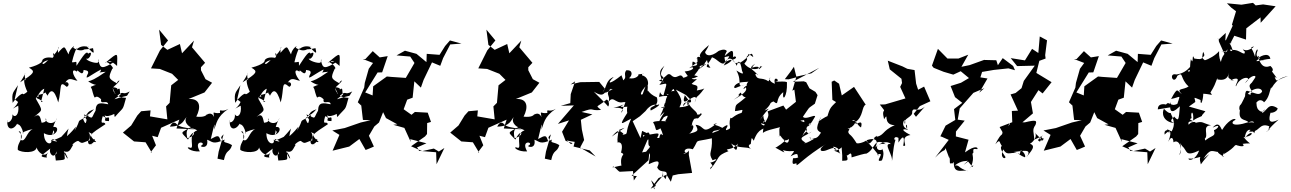

<svg xmlns="http://www.w3.org/2000/svg" viewBox="-20 -1065 9063 1348"><path d="M281 -349C252 -380 204 -378 253 -388C240 -431 208 -370 312 -420C285 -414 319 -400 312 -390C332 -434 358 -451 389 -346C415 -442 390 -508 449 -455C476 -469 454 -498 438 -485C465 -529 489 -502 524 -498C486 -540 479 -591 521 -562C517 -594 562 -513 567 -574C600 -570 599 -563 599 -552C567 -489 606 -534 689 -577C687 -540 640 -556 722 -561C645 -507 620 -499 599 -494C675 -442 689 -492 617 -455C624 -443 628 -433 631 -416C654 -340 637 -418 690 -368C682 -324 732 -369 740 -333C688 -342 653 -352 651 -288C614 -225 642 -231 569 -262C601 -189 618 -191 596 -265C582 -196 585 -178 562 -233C608 -273 581 -276 640 -298C584 -234 577 -268 588 -245C505 -202 557 -236 503 -147C525 -204 513 -164 450 -109C457 -177 487 -185 410 -104C379 -90 344 -71 347 -90C407 -66 372 -67 339 -84C354 -47 289 -41 288 -130C377 -80 415 -193 346 -171C342 -141 382 -147 345 -116C366 -168 332 -140 380 -237C365 -179 290 -201 302 -235C320 -191 230 -207 272 -203C264 -229 263 -278 219 -244C282 -300 286 -275 223 -387C221 -326 248 -428 291 -442L268 -350ZM107 -349C88 -301 28 -283 108 -323C117 -260 84 -232 67 -263C73 -208 18 -190 32 -222C23 -145 78 -149 103 -202C91 -180 123 -217 144 -129C121 -129 169 -152 210 -158C166 -141 161 -65 127 -82C125 -104 134 -152 111 -141C165 -96 99 -75 105 -13C130 8 232 13 237 -30C244 0 292 48 320 1C287 50 333 42 289 39C253 31 278 24 333 -22C319 18 366 56 376 -3C378 61 398 -3 393 -8C360 41 365 -1 372 62C462 56 426 58 435 3C476 75 445 51 428 -3C471 12 475 -21 494 -49C471 -39 522 -84 532 -74C566 -48 552 -69 643 -88C659 -78 598 -21 598 -74C638 -131 570 -153 624 -126C618 -119 607 -111 655 -69C639 -58 598 -108 627 -39C588 -115 615 -123 720 -193C709 -223 679 -173 701 -249C748 -236 684 -214 745 -215C752 -271 722 -211 715 -256C738 -233 830 -285 826 -305C791 -295 775 -277 786 -243C853 -321 838 -281 865 -378C829 -380 780 -387 771 -448C792 -397 810 -368 805 -394C854 -435 831 -391 891 -423C856 -374 902 -407 784 -368C804 -389 839 -400 823 -411C819 -450 829 -459 764 -403C853 -455 766 -450 775 -453C854 -522 800 -499 801 -480C740 -514 739 -518 768 -582C790 -585 722 -649 720 -624C818 -707 803 -695 802 -602C726 -672 720 -611 791 -636C695 -576 685 -583 672 -637C667 -651 683 -653 667 -625C648 -618 584 -640 586 -654C609 -640 639 -718 599 -688C589 -712 567 -679 517 -603C517 -647 518 -625 485 -628C509 -732 533 -745 515 -716C568 -768 635 -715 589 -739C651 -670 638 -697 633 -727C535 -702 536 -742 603 -735C594 -748 571 -680 494 -730C516 -755 469 -728 461 -683C430 -738 440 -754 387 -694C384 -767 416 -733 352 -674C350 -720 368 -668 348 -659C278 -673 251 -626 294 -606C248 -649 277 -611 188 -522C263 -591 264 -637 329 -644C316 -656 273 -577 276 -641C286 -640 267 -611 183 -590C232 -562 221 -551 121 -487C188 -584 136 -564 161 -501C143 -523 147 -472 172 -421C176 -425 144 -395 141 -406C132 -413 91 -376 69 -343C60 -420 75 -415 106 -467L83 -368Z M1515 0 1550 -122C1505 -82 1568 -92 1530 -74C1516 -117 1514 -118 1460 -89C1486 -200 1492 -217 1483 -155C1501 -195 1499 -244 1584 -301C1532 -270 1520 -311 1525 -272C1474 -264 1476 -297 1483 -243C1465 -291 1408 -255 1436 -240C1425 -304 1465 -234 1358 -246C1392 -311 1388 -375 1304 -370L1416 -416L1469 -484L1423 -509L1391 -572V-593L1420 -624L1328 -733L1342 -780L1258 -691L1243 -756L1155 -715L1111 -750L1097 -857L1160 -781L1103 -711L1040 -585L1102 -581L1188 -547L1231 -504L1182 -466L1171 -343L1146 -318L1155 -227L1033 -248L1037 -290L971 -284L944 -254L901 -184L843 -134L921 -72L1002 -66L1046 7L1038 4L1075 -45L1048 -112L1087 -102L1111 -168L1239 -225L1219 -163L1350 -157C1278 -169 1239 -173 1225 -191C1237 -163 1205 -244 1173 -176C1268 -178 1267 -223 1291 -244C1259 -206 1328 -149 1338 -182C1240 -125 1244 -146 1300 -85C1345 -176 1368 -111 1295 -95C1275 -181 1325 -171 1365 -150C1287 -124 1359 -6 1308 -30C1280 -35 1318 3 1383 -2C1333 -90 1438 -66 1392 -42C1377 -36 1448 -12 1434 -84C1472 -72 1471 -46 1558 -85C1542 -58 1569 -72 1609 -46C1593 9 1568 -20 1552 59L1507 49Z M1843 -349C1814 -380 1766 -378 1815 -388C1802 -431 1770 -370 1874 -420C1847 -414 1881 -400 1874 -390C1894 -434 1920 -451 1951 -346C1977 -442 1952 -508 2011 -455C2038 -469 2016 -498 2000 -485C2027 -529 2051 -502 2086 -498C2048 -540 2041 -591 2083 -562C2079 -594 2124 -513 2129 -574C2162 -570 2161 -563 2161 -552C2129 -489 2168 -534 2251 -577C2249 -540 2202 -556 2284 -561C2207 -507 2182 -499 2161 -494C2237 -442 2251 -492 2179 -455C2186 -443 2190 -433 2193 -416C2216 -340 2199 -418 2252 -368C2244 -324 2294 -369 2302 -333C2250 -342 2215 -352 2213 -288C2176 -225 2204 -231 2131 -262C2163 -189 2180 -191 2158 -265C2144 -196 2147 -178 2124 -233C2170 -273 2143 -276 2202 -298C2146 -234 2139 -268 2150 -245C2067 -202 2119 -236 2065 -147C2087 -204 2075 -164 2012 -109C2019 -177 2049 -185 1972 -104C1941 -90 1906 -71 1909 -90C1969 -66 1934 -67 1901 -84C1916 -47 1851 -41 1850 -130C1939 -80 1977 -193 1908 -171C1904 -141 1944 -147 1907 -116C1928 -168 1894 -140 1942 -237C1927 -179 1852 -201 1864 -235C1882 -191 1792 -207 1834 -203C1826 -229 1825 -278 1781 -244C1844 -300 1848 -275 1785 -387C1783 -326 1810 -428 1853 -442L1830 -350ZM1669 -349C1650 -301 1590 -283 1670 -323C1679 -260 1646 -232 1629 -263C1635 -208 1580 -190 1594 -222C1585 -145 1640 -149 1665 -202C1653 -180 1685 -217 1706 -129C1683 -129 1731 -152 1772 -158C1728 -141 1723 -65 1689 -82C1687 -104 1696 -152 1673 -141C1727 -96 1661 -75 1667 -13C1692 8 1794 13 1799 -30C1806 0 1854 48 1882 1C1849 50 1895 42 1851 39C1815 31 1840 24 1895 -22C1881 18 1928 56 1938 -3C1940 61 1960 -3 1955 -8C1922 41 1927 -1 1934 62C2024 56 1988 58 1997 3C2038 75 2007 51 1990 -3C2033 12 2037 -21 2056 -49C2033 -39 2084 -84 2094 -74C2128 -48 2114 -69 2205 -88C2221 -78 2160 -21 2160 -74C2200 -131 2132 -153 2186 -126C2180 -119 2169 -111 2217 -69C2201 -58 2160 -108 2189 -39C2150 -115 2177 -123 2282 -193C2271 -223 2241 -173 2263 -249C2310 -236 2246 -214 2307 -215C2314 -271 2284 -211 2277 -256C2300 -233 2392 -285 2388 -305C2353 -295 2337 -277 2348 -243C2415 -321 2400 -281 2427 -378C2391 -380 2342 -387 2333 -448C2354 -397 2372 -368 2367 -394C2416 -435 2393 -391 2453 -423C2418 -374 2464 -407 2346 -368C2366 -389 2401 -400 2385 -411C2381 -450 2391 -459 2326 -403C2415 -455 2328 -450 2337 -453C2416 -522 2362 -499 2363 -480C2302 -514 2301 -518 2330 -582C2352 -585 2284 -649 2282 -624C2380 -707 2365 -695 2364 -602C2288 -672 2282 -611 2353 -636C2257 -576 2247 -583 2234 -637C2229 -651 2245 -653 2229 -625C2210 -618 2146 -640 2148 -654C2171 -640 2201 -718 2161 -688C2151 -712 2129 -679 2079 -603C2079 -647 2080 -625 2047 -628C2071 -732 2095 -745 2077 -716C2130 -768 2197 -715 2151 -739C2213 -670 2200 -697 2195 -727C2097 -702 2098 -742 2165 -735C2156 -748 2133 -680 2056 -730C2078 -755 2031 -728 2023 -683C1992 -738 2002 -754 1949 -694C1946 -767 1978 -733 1914 -674C1912 -720 1930 -668 1910 -659C1840 -673 1813 -626 1856 -606C1810 -649 1839 -611 1750 -522C1825 -591 1826 -637 1891 -644C1878 -656 1835 -577 1838 -641C1848 -640 1829 -611 1745 -590C1794 -562 1783 -551 1683 -487C1750 -584 1698 -564 1723 -501C1705 -523 1709 -472 1734 -421C1738 -425 1706 -395 1703 -406C1694 -413 1653 -376 1631 -343C1622 -420 1637 -415 1668 -467L1645 -368Z M3061 -1 3026 -22 2944 -4 2866 -38 2964 -107 2978 -124 2979 -201 3006 -209 2983 -274 2893 -279 2869 -259 2814 -298 2848 -390 2826 -392 2805 -353 2877 -379 2889 -494 2935 -450 2954 -504 3013 -627 3071 -603 3091 -657 3141 -753 3220 -759 3139 -781 3105 -742 3066 -680 2976 -687 2974 -629 2904 -687 2823 -709 2764 -676 2860 -668 2890 -623 2829 -518 2728 -525 2696 -528 2600 -459 2596 -395 2544 -416 2631 -556 2663 -557 2702 -671 2646 -662 2597 -706 2545 -650 2527 -651 2599 -623 2569 -582 2541 -483 2537 -450 2492 -347 2516 -324 2515 -336 2528 -223 2582 -221 2513 -205 2400 -166 2313 -149 2363 -118 2315 -7 2432 -36 2503 -89 2547 -12 2575 -23 2605 -36 2570 -112 2608 -177 2641 -205 2685 -316 2641 -354 2661 -295 2690 -236 2770 -192 2741 -189 2819 -167 2864 -68 2860 -88 2974 -59 2915 -33H2908L2922 -6L3042 4L3045 88L3100 -26Z M3813 0 3848 -122C3803 -82 3866 -92 3828 -74C3814 -117 3812 -118 3758 -89C3784 -200 3790 -217 3781 -155C3799 -195 3797 -244 3882 -301C3830 -270 3818 -311 3823 -272C3772 -264 3774 -297 3781 -243C3763 -291 3706 -255 3734 -240C3723 -304 3763 -234 3656 -246C3690 -311 3686 -375 3602 -370L3714 -416L3767 -484L3721 -509L3689 -572V-593L3718 -624L3626 -733L3640 -780L3556 -691L3541 -756L3453 -715L3409 -750L3395 -857L3458 -781L3401 -711L3338 -585L3400 -581L3486 -547L3529 -504L3480 -466L3469 -343L3444 -318L3453 -227L3331 -248L3335 -290L3269 -284L3242 -254L3199 -184L3141 -134L3219 -72L3300 -66L3344 7L3336 4L3373 -45L3346 -112L3385 -102L3409 -168L3537 -225L3517 -163L3648 -157C3576 -169 3537 -173 3523 -191C3535 -163 3503 -244 3471 -176C3566 -178 3565 -223 3589 -244C3557 -206 3626 -149 3636 -182C3538 -125 3542 -146 3598 -85C3643 -176 3666 -111 3593 -95C3573 -181 3623 -171 3663 -150C3585 -124 3657 -6 3606 -30C3578 -35 3616 3 3681 -2C3631 -90 3736 -66 3690 -42C3675 -36 3746 -12 3732 -84C3770 -72 3769 -46 3856 -85C3840 -58 3867 -72 3907 -46C3891 9 3866 -20 3850 59L3805 49Z M4451 171 4414 169 4533 60 4540 -4 4488 5 4526 -83 4573 -107 4488 -146 4477 -95 4422 -214 4473 -249 4512 -285C4547 -334 4582 -333 4596 -328C4617 -340 4617 -323 4549 -289C4531 -328 4612 -305 4592 -381C4524 -411 4531 -445 4526 -421C4535 -527 4510 -456 4492 -404C4475 -392 4467 -413 4526 -473C4528 -449 4546 -521 4488 -536C4480 -556 4534 -549 4461 -543C4471 -539 4444 -506 4396 -516C4420 -532 4427 -577 4376 -571C4352 -535 4394 -522 4342 -492C4375 -475 4339 -538 4344 -537C4262 -471 4234 -471 4289 -525C4230 -501 4243 -455 4210 -415L4226 -443L4187 -490L4054 -488L3986 -472L4018 -494L3987 -404L3984 -341L3917 -322L4009 -325L3897 -195L3975 -220L3926 -140L3951 -76L4000 -60L3989 -53L3959 -80L3976 -75L4015 -69L4007 -36L4120 -9L4162 34L4053 -29L4081 -82L4065 -156L4058 -224L4139 -262L4063 -279C4164 -315 4110 -285 4200 -293C4159 -331 4166 -304 4239 -366C4255 -362 4261 -327 4249 -317C4245 -328 4160 -408 4149 -422C4238 -365 4211 -440 4282 -440C4185 -382 4247 -440 4272 -442C4214 -398 4285 -395 4241 -330C4284 -413 4296 -332 4356 -348H4395C4396 -398 4390 -339 4371 -371C4385 -353 4328 -258 4343 -276C4376 -311 4307 -309 4286 -309C4366 -321 4399 -365 4337 -315C4426 -309 4420 -342 4384 -316C4372 -239 4421 -233 4389 -280C4314 -165 4348 -201 4411 -232C4360 -121 4401 -127 4352 -119C4353 -138 4378 -109 4324 -152C4395 -179 4369 -175 4275 -106C4350 -189 4308 -115 4316 -67C4283 -51 4370 -103 4340 6C4382 26 4326 9 4344 104C4368 86 4286 112 4281 110C4286 89 4315 135 4331 141L4424 136L4430 202Z M4548 260 4604 185 4660 162 4690 211 4703 167 4742 158 4839 149 4816 22 4817 -11C4815 13 4738 27 4807 2C4776 20 4775 -39 4844 -17C4896 -95 4838 -63 4978 -94C4983 15 4948 2 4983 60C5037 38 4993 76 4967 76C5002 117 4964 92 4967 124C5042 33 5005 32 5095 -4C5054 -28 5132 -2 5163 -63C5149 -49 5167 38 5113 -58C5161 -18 5227 -40 5256 -17C5228 -37 5236 -49 5251 -54C5258 -106 5255 -102 5272 -77C5308 -178 5347 -146 5354 -182C5307 -188 5336 -214 5300 -187C5342 -196 5375 -258 5342 -205C5303 -225 5285 -200 5362 -192C5317 -256 5363 -278 5314 -221C5381 -320 5399 -308 5348 -289C5408 -344 5372 -336 5410 -353C5458 -317 5415 -367 5479 -418C5470 -343 5509 -387 5505 -484C5515 -502 5383 -484 5437 -495C5454 -506 5407 -537 5420 -477C5347 -504 5412 -549 5375 -494C5320 -532 5296 -487 5278 -559C5249 -528 5304 -558 5299 -537C5275 -581 5220 -578 5282 -618C5223 -557 5309 -626 5310 -579C5350 -618 5325 -587 5319 -603C5322 -580 5254 -559 5206 -618C5252 -673 5197 -643 5235 -680C5225 -698 5255 -672 5269 -664C5253 -718 5251 -667 5169 -620C5148 -640 5157 -598 5122 -645C5182 -662 5117 -689 5124 -644C5135 -734 5118 -717 5057 -662C5120 -673 5106 -686 5061 -605C5129 -632 5146 -676 5040 -611C5107 -643 5039 -631 5083 -706C5069 -729 5025 -707 5025 -707C4971 -662 4919 -667 4931 -725C4867 -632 4931 -669 4841 -602C4840 -668 4844 -605 4936 -609C4880 -660 4944 -705 4957 -749C4917 -714 4875 -677 4902 -660C4862 -683 4873 -629 4875 -662C4885 -573 4857 -624 4819 -586C4853 -607 4868 -571 4787 -563C4814 -523 4825 -497 4881 -530C4800 -550 4817 -525 4777 -519C4753 -565 4732 -494 4689 -540C4663 -557 4667 -527 4606 -498C4689 -476 4640 -508 4635 -483C4600 -567 4614 -571 4645 -604C4575 -491 4687 -561 4609 -469C4674 -481 4664 -495 4638 -395C4606 -402 4620 -447 4607 -385C4676 -403 4704 -373 4655 -408C4690 -384 4706 -473 4715 -425C4692 -433 4652 -405 4648 -313C4609 -299 4605 -312 4685 -324C4622 -356 4668 -350 4613 -249C4689 -323 4601 -234 4602 -185C4654 -267 4645 -235 4619 -235C4628 -226 4698 -291 4651 -216C4684 -208 4593 -224 4565 -207C4594 -161 4570 -135 4617 -164C4634 -128 4641 -101 4621 -126C4594 -95 4618 -48 4629 -70C4672 -98 4645 -92 4593 -97C4616 -136 4604 -131 4540 -120C4536 -170 4474 -78 4478 -63C4488 -96 4503 -68 4495 -117C4561 -115 4513 -50 4544 -36C4518 6 4567 -64 4502 17C4555 1 4547 10 4534 88C4568 73 4628 43 4594 110C4618 166 4686 105 4652 193C4615 131 4642 211 4634 139C4636 192 4610 179 4568 254C4603 300 4524 160 4565 215L4585 240ZM4830 -364C4844 -322 4779 -372 4776 -319C4828 -391 4891 -407 4857 -346C4878 -411 4865 -361 4925 -444C4901 -431 4856 -431 4871 -426C4891 -478 4855 -461 4836 -477C4902 -534 4862 -496 4837 -513C4902 -596 4909 -607 4875 -594C4943 -617 4965 -636 4879 -573C4985 -665 4915 -663 4968 -589C4915 -594 4955 -613 4979 -663C5019 -649 5038 -610 5065 -621C5088 -662 5119 -672 5153 -603C5160 -633 5174 -660 5190 -567C5189 -564 5220 -526 5150 -570C5197 -488 5143 -444 5210 -471C5147 -454 5131 -432 5136 -460C5168 -505 5237 -479 5239 -498C5187 -440 5272 -462 5285 -477C5195 -478 5186 -417 5215 -452C5233 -427 5190 -399 5130 -364C5215 -423 5134 -370 5179 -415C5184 -414 5207 -349 5242 -406C5140 -309 5148 -352 5140 -285C5189 -288 5201 -308 5187 -273C5129 -256 5117 -224 5109 -239C5086 -169 5136 -166 5071 -149C5128 -237 5024 -141 4999 -134C5070 -114 5084 -109 5075 -175C5038 -139 5037 -157 4980 -130C4991 -158 4997 -137 5056 -165C4991 -200 4966 -185 5014 -200C4901 -109 4935 -183 4863 -189C4886 -147 4885 -142 4816 -126C4844 -135 4876 -218 4804 -173C4873 -209 4815 -165 4853 -230C4901 -246 4858 -211 4906 -261C4898 -288 4905 -252 4873 -262C4881 -283 4808 -312 4810 -363C4810 -363 4763 -323 4788 -397C4837 -332 4805 -378 4805 -329C4827 -341 4823 -315 4750 -312C4767 -345 4777 -360 4725 -436L4796 -398Z M5676 -550 5571 -527 5554 -596 5531 -563 5490 -509 5517 -508 5570 -522 5543 -428 5557 -436 5568 -350 5499 -295 5480 -324 5369 -283C5391 -230 5342 -230 5336 -132C5365 -156 5455 -166 5470 -179C5436 -179 5463 -116 5447 -103C5461 -144 5470 -52 5519 -89C5517 -30 5464 -93 5494 -81C5506 -85 5421 -17 5421 -30C5515 23 5482 3 5477 -11C5551 12 5578 -32 5530 33C5619 -17 5551 67 5606 26C5568 23 5612 46 5548 46C5531 124 5580 57 5572 94C5581 100 5633 35 5781 -55C5722 -21 5729 16 5803 -18C5852 -39 5859 -14 5832 -5C5901 -27 5833 7 5831 -36C5893 -21 5856 5 5889 19C5814 -30 5827 20 5891 -31C5886 -21 5896 8 5893 64C5937 62 5935 63 5923 17C5927 51 5959 -25 5959 40C6009 26 6049 12 6062 14C6129 -18 6111 -104 6199 -53C6108 -67 6131 10 6178 -17C6157 -28 6202 -12 6172 61C6109 83 6206 -6 6139 21C6163 45 6137 0 6060 -78C6085 -91 6162 -106 6126 -30C6201 -101 6248 -45 6229 -54C6179 -58 6254 28 6241 68C6249 48 6247 -18 6267 -84C6252 -78 6256 -116 6288 -97V-64C6329 -134 6331 -87 6321 -42C6364 -30 6286 -104 6372 -117C6279 -166 6342 -160 6353 -152C6325 -197 6354 -204 6348 -158C6290 -186 6344 -259 6334 -194C6313 -234 6392 -241 6384 -280C6392 -320 6419 -269 6473 -316L6411 -245L6395 -266L6438 -320L6512 -354L6468 -457L6426 -435L6412 -478L6401 -573L6350 -582L6316 -599L6213 -639L6227 -578L6309 -512L6313 -482L6300 -455L6337 -374L6194 -332L6157 -331C6219 -253 6162 -325 6187 -228C6226 -288 6170 -189 6262 -186C6167 -146 6194 -109 6115 -102C6140 -94 6140 -96 6133 -112C6083 -53 6086 -43 6064 -80C6041 -62 5992 -52 5992 -63C5947 -135 5945 -110 5935 -139C5963 -210 5952 -146 5931 -163C5964 -161 6014 -227 5963 -216C5981 -240 5996 -186 6025 -170C6045 -246 5977 -169 5986 -208C6043 -247 6029 -318 6058 -330L5976 -455L5890 -395L5871 -477L5837 -500L5819 -491L5824 -364L5885 -327L5911 -361L5877 -375C5809 -305 5810 -322 5785 -234C5810 -247 5823 -280 5715 -205C5789 -250 5704 -186 5746 -246C5695 -148 5722 -149 5754 -127C5737 -159 5739 -70 5663 -100C5707 -48 5635 -115 5695 -90C5610 -39 5623 -69 5639 -62C5567 -101 5634 -107 5678 -141C5634 -99 5663 -179 5613 -110C5624 -135 5659 -193 5640 -136C5636 -196 5684 -214 5667 -186C5614 -221 5572 -215 5625 -222C5637 -185 5600 -235 5590 -177C5666 -168 5638 -182 5614 -165C5655 -190 5645 -147 5703 -247C5700 -265 5638 -221 5617 -245C5670 -320 5644 -296 5701 -337L5720 -397L5705 -420L5663 -445L5640 -488L5623 -494L5546 -491L5732 -589Z M6809 108C6831 66 6753 155 6798 105C6828 30 6795 19 6814 7C6811 -23 6814 -20 6841 -18C6850 -24 6834 -54 6755 5L6780 -84L6691 -107L6693 -237L6684 -132L6753 -218L6704 -225L6718 -304L6814 -413L6891 -446L6855 -414L6913 -514L6862 -522L6851 -536L6855 -496L6875 -560L6957 -574L7060 -585L7106 -572L7093 -602L7020 -657L6986 -607L6975 -642L6893 -644L6891 -645L6788 -608L6730 -596L6778 -681L6709 -654H6632L6565 -722L6523 -604L6535 -589L6605 -561L6673 -541L6725 -565L6783 -517L6727 -484L6654 -461L6685 -383L6736 -343L6678 -299L6687 -223L6619 -183L6582 -108L6594 -104L6641 -83L6545 42C6620 -36 6606 13 6622 -35C6610 -44 6620 -20 6646 49C6653 -6 6643 95 6653 82C6714 77 6651 91 6677 73C6672 169 6749 118 6779 138C6699 112 6725 96 6684 96C6734 58 6765 68 6776 63L6745 93L6777 69Z M7068 -199C7082 -203 7052 -167 7021 -156C7013 -89 7021 -158 6968 -52C7015 -105 6981 -49 7043 -17C7017 -59 6980 -43 7039 37C7041 56 6995 45 7024 -16C7055 38 7078 -8 7140 16C7150 -31 7168 -54 7113 -15C7176 -21 7189 52 7170 37C7130 21 7148 17 7097 2C7168 -6 7232 -23 7185 41C7214 0 7267 -46 7200 -58C7193 -34 7278 -94 7244 -137C7257 -116 7280 -106 7295 -75C7325 -111 7305 -74 7289 -106C7290 -72 7282 -62 7267 -82C7317 -132 7319 -116 7242 -85C7239 -138 7224 -152 7250 -188C7260 -217 7261 -227 7175 -206H7158L7232 -269L7218 -349L7271 -432L7300 -409L7363 -488L7256 -553L7277 -638L7321 -654L7318 -678L7331 -782L7280 -809L7270 -693L7226 -722L7176 -641L7076 -657L7121 -601L7245 -604L7168 -497L7152 -446L7110 -412L7075 -402L7127 -288L7084 -286L7087 -207L6998 -173L7021 -133L7050 -165Z M8054 -1 8019 -22 7937 -4 7859 -38 7957 -107 7971 -124 7972 -201 7999 -209 7976 -274 7886 -279 7862 -259 7807 -298 7841 -390 7819 -392 7798 -353 7870 -379 7882 -494 7928 -450 7947 -504 8006 -627 8064 -603 8084 -657 8134 -753 8213 -759 8132 -781 8098 -742 8059 -680 7969 -687 7967 -629 7897 -687 7816 -709 7757 -676 7853 -668 7883 -623 7822 -518 7721 -525 7689 -528 7593 -459 7589 -395 7537 -416 7624 -556 7656 -557 7695 -671 7639 -662 7590 -706 7538 -650 7520 -651 7592 -623 7562 -582 7534 -483 7530 -450 7485 -347 7509 -324 7508 -336 7521 -223 7575 -221 7506 -205 7393 -166 7306 -149 7356 -118 7308 -7 7425 -36 7496 -89 7540 -12 7568 -23 7598 -36 7563 -112 7601 -177 7634 -205 7678 -316 7634 -354 7654 -295 7683 -236 7763 -192 7734 -189 7812 -167 7857 -68 7853 -88 7967 -59 7908 -33H7901L7915 -6L8035 4L8038 88L8093 -26Z M8372 -349C8369 -384 8349 -386 8409 -363C8408 -314 8427 -358 8428 -407C8485 -404 8501 -388 8478 -415C8510 -468 8503 -456 8542 -557C8495 -535 8525 -553 8528 -507C8594 -495 8614 -527 8618 -619C8614 -524 8585 -525 8624 -507C8673 -498 8602 -501 8623 -505C8713 -536 8644 -468 8658 -459C8686 -536 8788 -533 8720 -481C8770 -548 8807 -537 8790 -516C8751 -458 8780 -500 8759 -475C8760 -473 8739 -465 8771 -424C8748 -409 8722 -462 8721 -381C8768 -454 8839 -455 8841 -422C8814 -376 8757 -445 8760 -399C8713 -417 8741 -408 8680 -311C8695 -340 8735 -337 8699 -336C8660 -320 8697 -246 8692 -316C8659 -208 8728 -232 8744 -207C8623 -167 8615 -208 8655 -224C8647 -244 8594 -210 8562 -155C8554 -143 8546 -229 8494 -169C8554 -200 8535 -162 8503 -151C8519 -98 8482 -123 8423 -61C8466 -39 8421 -143 8436 -90C8472 -110 8413 -184 8483 -185C8419 -201 8428 -217 8372 -202C8385 -210 8337 -218 8323 -183C8353 -158 8289 -218 8354 -213C8359 -220 8317 -222 8346 -236C8335 -283 8363 -296 8357 -219C8397 -247 8424 -246 8419 -256L8443 -284L8327 -317ZM8198 -349C8191 -298 8193 -250 8264 -319C8255 -215 8255 -212 8221 -249C8238 -245 8167 -218 8228 -200C8141 -209 8136 -274 8152 -301C8197 -254 8200 -280 8200 -268C8234 -201 8224 -173 8197 -126C8236 -141 8249 -119 8174 -158C8204 -94 8186 -156 8174 -154C8191 -149 8147 -159 8157 -120C8188 -155 8215 -156 8182 -69C8197 -102 8216 -110 8219 -66C8263 -96 8289 -1 8258 23C8296 -42 8238 -93 8281 -38C8319 -6 8296 39 8399 -8C8375 58 8326 68 8324 48C8371 56 8457 17 8449 27C8432 29 8388 10 8411 89C8456 26 8504 -12 8429 50C8480 -28 8488 -1 8541 3C8500 -6 8597 50 8571 36C8551 47 8584 -16 8573 17C8668 -40 8638 -51 8669 -45C8637 -51 8738 -20 8704 -55C8781 -66 8761 -38 8711 -103C8796 -107 8776 -168 8719 -96C8725 -147 8751 -178 8788 -129C8779 -148 8853 -217 8834 -218C8794 -190 8773 -216 8743 -202C8778 -229 8820 -201 8748 -142C8826 -129 8817 -209 8892 -178C8871 -131 8936 -180 8873 -144C8876 -135 8878 -156 8957 -225C8887 -190 8883 -221 8903 -283C8879 -264 8948 -273 8950 -305C8879 -351 8883 -285 8819 -256C8892 -290 8803 -254 8863 -298C8834 -253 8805 -314 8816 -292C8792 -322 8810 -357 8795 -335C8824 -386 8857 -348 8854 -346C8892 -378 8893 -428 8906 -455C8902 -411 8918 -517 9023 -530C8944 -509 8945 -477 8929 -526C8941 -521 8964 -492 8900 -577C8868 -545 8950 -558 8899 -602C8878 -595 8835 -577 8811 -674C8877 -617 8855 -632 8823 -660C8805 -656 8889 -711 8899 -652C8838 -648 8757 -613 8830 -659C8770 -665 8831 -732 8802 -711C8824 -732 8792 -722 8792 -666C8767 -744 8755 -720 8769 -734C8814 -757 8732 -684 8703 -725C8726 -696 8690 -728 8719 -704C8725 -661 8676 -724 8633 -713C8619 -690 8603 -735 8636 -710C8622 -736 8623 -797 8516 -793C8617 -800 8534 -734 8632 -766C8559 -741 8637 -680 8554 -706C8630 -698 8558 -713 8549 -610C8579 -609 8534 -623 8539 -706C8517 -678 8466 -649 8439 -642C8392 -676 8457 -651 8427 -701C8414 -658 8438 -642 8365 -654C8345 -707 8363 -596 8341 -650C8331 -598 8341 -543 8319 -567C8330 -578 8362 -575 8350 -604C8357 -643 8334 -554 8239 -542C8179 -558 8220 -459 8246 -533C8291 -565 8262 -515 8325 -458C8289 -432 8232 -448 8278 -404C8242 -427 8251 -461 8202 -370C8270 -383 8269 -408 8246 -336C8196 -311 8189 -361 8166 -331C8165 -332 8108 -346 8109 -297L8206 -313ZM8536 -788 8538 -773 8578 -683 8646 -814 8728 -787 8730 -866 8830 -943 8831 -905 8936 -1021 8848 -1034 8796 -1027 8777 -1045 8696 -1032 8594 -1042 8625 -1011 8658 -986 8629 -891 8635 -885 8582 -772 8586 -834Z"/></svg>

Font: Hussar Lance
Style: ExBdObl
Weight: 700
Foundry: Cannot Into Space Fonts, PlusOne Fonts
Version: Version 2.270